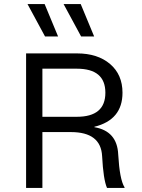

<svg xmlns="http://www.w3.org/2000/svg" viewBox="-20 -922 695 942"><path d="M199 -902 265 -743H201L115 -902ZM376 -902 442 -743H378L292 -902ZM108 0V-660H358Q459 -660 520 -608Q581 -556 581 -467Q581 -334 443 -300V-298Q555 -279 560 -164Q567 -41 591 -3V0H505Q487 -41 481 -156Q475 -274 328 -274H188V0ZM188 -349H357Q497 -349 497 -467Q497 -585 357 -585H188Z"/></svg>

Font: Elaine Sans
Style: Regular
Weight: 400
Designer: Wei Huang
Foundry: Wei Huang
Version: Version 2.001;December 24, 2019;FontCreator 12.0.0.2547 64-b